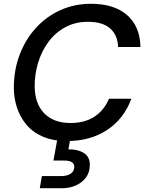

<svg xmlns="http://www.w3.org/2000/svg" viewBox="-20 -732 761 1013"><path d="M335 12Q258 12 204 -12Q150 -36 117 -77Q84 -118 68.5 -167.5Q53 -217 53 -269Q53 -361 83 -441.5Q113 -522 168 -583Q223 -644 297.5 -678Q372 -712 460 -712Q583 -712 651 -652Q719 -592 721 -484H603Q601 -547 561 -582Q521 -617 444 -617Q377 -617 324.5 -588.5Q272 -560 236 -511.5Q200 -463 181.5 -402.5Q163 -342 163 -279Q163 -186 213 -134.5Q263 -83 352 -83Q428 -83 479 -117Q530 -151 555 -211H673Q634 -105 545.5 -46.5Q457 12 335 12ZM190 261 201 197H303Q333 197 352 185Q371 173 372 148Q372 115 317 115H262L286 -17H354L341 56Q390 55 422 75Q454 95 454 137Q454 177 433.5 204.5Q413 232 380 246.5Q347 261 309 261Z"/></svg>

Font: Rethink Sans Medium
Style: Italic
Weight: 500
Italic angle: -10°
Designer: The Rethink Sans project authors (Hans Thiessen). DM Sans designed by Colophon Foundry.
Foundry: Rethink Communications LLC
Version: Version 1.001